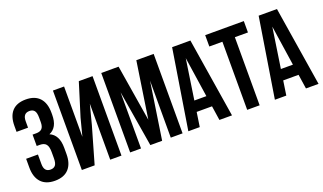

<svg xmlns="http://www.w3.org/2000/svg" viewBox="-72 -1145 2676 1590"><g transform="rotate(-20 1266.5 -350.0)"><path d="M34.2 -168V-245.1H138.2V-161.1Q138.2 -91.8 194.8 -91.8Q223.1 -91.8 237.5 -109.4Q252 -127 252 -170.9V-226.1Q252 -273.9 235.1 -294.4Q218.3 -314.9 180.2 -314.9H152.8V-415H186Q218.8 -415 235.4 -431.9Q252 -448.7 252 -488.8V-527.8Q252 -572.8 237.5 -590.3Q223.1 -607.9 194.8 -607.9Q137.2 -607.9 137.2 -539.1V-481.9H36.1V-534.2Q36.1 -618.7 77.1 -663.3Q118.2 -708 198.2 -708Q278.3 -708 320.1 -662.4Q361.8 -616.7 361.8 -532.2V-514.2Q361.8 -401.9 285.2 -370.1Q361.8 -336.9 361.8 -223.1V-168Q361.8 -83.5 320.1 -37.8Q278.3 7.8 198.2 7.8Q118.2 7.8 76.2 -37.8Q34.2 -83.5 34.2 -168Z M436 0V-700.2H534.2V-256.8L574.2 -411.1L664.1 -700.2H785.2V0H686V-493.2L641.1 -320.8L548.8 0Z M861.8 0V-700.2H1014.6L1095.7 -203.1L1170.9 -700.2H1323.7V0H1219.7V-502L1143.6 0H1039.6L957.5 -495.1V0Z M1374.5 0 1486.3 -700.2H1647.5L1759.3 0H1648.4L1629.4 -127H1494.1L1475.1 0ZM1508.3 -222.2H1614.3L1561.5 -576.2Z M1777.8 -600.1V-700.2H2118.2V-600.1H2002.9V0H1893.1V-600.1Z M2137.2 0 2249 -700.2H2410.2L2522 0H2411.1L2392.1 -127H2256.8L2237.8 0ZM2271 -222.2H2377L2324.2 -576.2Z"/></g></svg>

Font: Bebas Neue Bold
Style: Regular
Weight: 700
Designer: Ryoichi Tsunekawa
Foundry: Ryoichi Tsunekawa
Version: Version 1.300